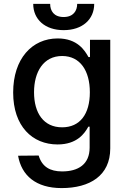

<svg xmlns="http://www.w3.org/2000/svg" viewBox="-20 -750 657 986"><path d="M296.5 215.9C440.7 215.9 546.2 152.3 546.2 12.1V-545.5H442.1V-457H434.3C415.5 -490.8 377.8 -552.6 276.3 -552.6C144.5 -552.6 47.6 -448.5 47.6 -274.9C47.6 -100.9 146.7 -8.2 275.6 -8.2C375.7 -8.2 414.4 -64.6 433.6 -99.4H440.3V7.8C440.3 93.4 382.5 130.3 299 130.3C236.5 130.3 195.7 106.2 178.6 48.7L72.8 49.7C90.6 151.3 164.4 215.9 296.5 215.9ZM150.6 -730.1C150.6 -650.2 211.3 -595.2 306.8 -595.2C403.1 -595.2 463.8 -650.2 463.8 -730.1H376.4C376.4 -694.2 356.5 -662.6 306.8 -662.6C256.4 -662.6 237.6 -694.6 237.6 -730.1ZM154.8 -276.3C154.8 -381 203.1 -462.4 299 -462.4C391.7 -462.4 441.4 -386.7 441.4 -276.3C441.4 -163.7 390.6 -96.2 299 -96.2C204.2 -96.2 154.8 -169 154.8 -276.3Z"/></svg>

Font: Magic Ui Pro Medium
Style: Regular
Weight: 500
Designer: Stefan Endress, Andreas Faust
Version: Version 1.000;FEAKit 1.0